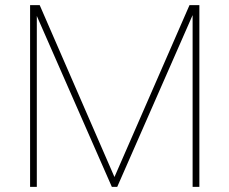

<svg xmlns="http://www.w3.org/2000/svg" viewBox="-20 -731 897 751"><path d="M97.7 -710.9H135.3L427.7 -38.6L721.2 -710.9H759.8V0H733.4V-671.9L438.5 0H417.5L124 -668.5V0H97.7Z"/></svg>

Font: Vazirmatn RD UI Thin
Style: Regular
Weight: 100
Designer: Saber Rastikerdar
Foundry: Saber Rastikerdar
Version: Version 33.003